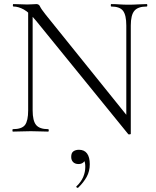

<svg xmlns="http://www.w3.org/2000/svg" viewBox="-20 -645 765 941"><path d="M118 -104V-602L140 -600V-104Q140 -53 157 -32.5Q174 -12 216 -12Q219 -12 219 -6Q219 0 216 0Q197 0 176.5 -1Q156 -2 131 -2Q107 -2 85 -1Q63 0 43 0Q41 0 41 -6Q41 -12 43 -12Q87 -12 102.5 -32.5Q118 -53 118 -104ZM621 11Q621 13 616 13.5Q611 14 609 13L157 -543Q123 -584 96.5 -598.5Q70 -613 46 -613Q43 -613 43 -619Q43 -625 46 -625Q63 -625 81 -624Q99 -623 113 -623Q127 -623 139.5 -624Q152 -625 158 -625Q171 -625 176 -613.5Q181 -602 204 -573L613 -65ZM621 -520V11L599 -20V-520Q599 -571 583 -592Q567 -613 525 -613Q523 -613 523 -619Q523 -625 525 -625Q545 -625 565.5 -623.5Q586 -622 611 -622Q634 -622 657 -623.5Q680 -625 699 -625Q702 -625 702 -619Q702 -613 699 -613Q656 -613 638.5 -592Q621 -571 621 -520ZM363 275Q359 277 355.5 273.5Q352 270 355 268Q378 246 388 222Q398 198 398 173Q398 151 392.5 143Q387 135 379 130L395 127Q398 143 388.5 151Q379 159 365 159Q348 159 338.5 149.5Q329 140 329 124Q329 104 340 96.5Q351 89 367 89Q393 89 406.5 107Q420 125 420 160Q420 194 405 221.5Q390 249 363 275Z"/></svg>

Font: Cormorant Garamond Light Light
Style: Regular
Weight: 300
Version: Version 4.001